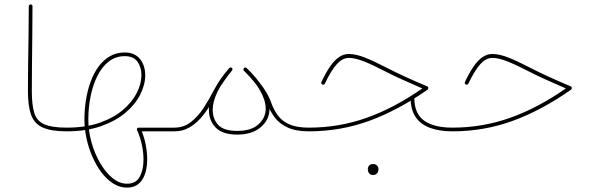

<svg xmlns="http://www.w3.org/2000/svg" viewBox="-20 -604 2688 863"><path d="M105.5 -194.3Q105.5 -127.4 119.9 -87.6Q134.3 -47.9 172.1 -30.8Q210 -13.7 279.8 -13.7H280.3Q284.2 -13.7 286.4 -16.1Q288.6 -18.6 288.6 -22Q288.6 -25.9 286.4 -28.1Q284.2 -30.3 280.3 -30.3H279.8Q212.9 -30.3 179.2 -45.2Q145.5 -60.1 134.3 -95.9Q123 -131.8 123 -194.3Q123 -252 123.8 -316.9Q124.5 -381.8 125.2 -448.2Q126 -514.6 126 -575.7Q126 -579.6 123.8 -581.8Q121.6 -584 117.7 -584Q114.3 -584 111.8 -581.8Q109.4 -579.6 109.4 -575.7Q109.4 -515.1 108.4 -448.5Q107.4 -381.8 106.4 -316.7Q105.5 -251.5 105.5 -194.3Z M272 -22Q272 -18.6 274.4 -16.1Q276.9 -13.7 280.3 -13.7Q367.2 -13.7 433.1 -36.6Q499 -59.6 543.5 -96.9Q587.9 -134.3 610.4 -179Q632.8 -223.6 632.8 -266.6Q632.8 -293 623 -316.2Q613.3 -339.4 593 -353.8Q572.8 -368.2 541 -368.2Q503.4 -368.2 473.9 -351.1Q444.3 -334 422.6 -304.2Q400.9 -274.4 387 -235.8Q373 -197.3 366.2 -153.8Q359.4 -110.4 359.4 -66.4Q359.4 -25.4 368.7 17.6Q377.9 60.5 395.3 100.3Q412.6 140.1 436.3 171.4Q460 202.6 489 220.9Q518.1 239.3 550.8 239.3Q576.7 239.3 594 228.5Q611.3 217.8 621.8 199.7Q632.3 181.6 637 159.2Q641.6 136.7 641.6 113.3Q641.6 80.1 635 46.6Q628.4 13.2 617.2 -13.7H763.7Q767.6 -13.7 769.8 -16.1Q772 -18.6 772 -22Q772 -25.9 769.8 -28.1Q767.6 -30.3 763.7 -30.3H604Q599.6 -30.3 597.4 -28.1Q595.2 -25.9 595.2 -22.5Q595.2 -21.5 595.5 -20.3Q595.7 -19 596.2 -18.1Q608.4 6.8 616.7 42.5Q625 78.1 625 113.3Q625 159.2 608.2 190.4Q591.3 221.7 550.8 221.7Q516.6 221.7 485.4 196Q454.1 170.4 429.7 128.2Q405.3 85.9 391.1 35.2Q377 -15.6 377 -66.4Q377 -121.6 387.5 -172.6Q397.9 -223.6 418.5 -264.2Q439 -304.7 469.7 -328.1Q500.5 -351.6 541 -351.6Q580.1 -351.6 597.9 -326.7Q615.7 -301.8 615.7 -266.6Q615.7 -228 595 -186.8Q574.2 -145.5 532.5 -109.9Q490.7 -74.2 427.7 -52.2Q364.7 -30.3 280.3 -30.3Q276.9 -30.3 274.4 -28.1Q272 -25.9 272 -22Z M755.4 -22Q755.4 -18.6 757.8 -16.1Q760.3 -13.7 763.7 -13.7Q800.3 -13.7 829.3 -30Q858.4 -46.4 881.6 -72.5Q904.8 -98.6 922.9 -128.9Q940.9 -159.2 955.1 -187.5Q967.8 -212.9 987.3 -240.2Q1006.8 -267.6 1022.9 -287.1Q1025.4 -289.6 1024.9 -293.2Q1024.4 -296.9 1022 -298.8Q1019.5 -301.3 1016.1 -300.8Q1012.7 -300.3 1010.3 -297.9Q993.7 -277.8 973.6 -250.2Q953.6 -222.7 939.5 -195.3Q919.9 -157.2 895.3 -119.1Q870.6 -81.1 838.4 -55.7Q806.2 -30.3 763.7 -30.3Q760.3 -30.3 757.8 -28.1Q755.4 -25.9 755.4 -22ZM918.9 -110.4Q918.9 -62 949.5 -30.5Q980 1 1046.4 1Q1113.3 1 1152.3 -32.5Q1191.4 -65.9 1191.4 -115.2Q1191.4 -157.7 1164.8 -204.3Q1138.2 -251 1088.4 -298.3Q1085.9 -300.8 1082.3 -300.5Q1078.6 -300.3 1076.2 -297.9Q1073.7 -295.4 1074 -291.7Q1074.2 -288.1 1076.7 -285.6Q1125 -239.7 1149.7 -196Q1174.3 -152.3 1174.3 -115.2Q1174.3 -74.7 1141.8 -45.2Q1109.4 -15.6 1046.4 -15.6Q985.4 -15.6 960.7 -42.7Q936 -69.8 936 -110.4Q936 -146.5 957.3 -191.2Q978.5 -235.8 1022.9 -287.1Q1025.4 -289.6 1025.1 -293.2Q1024.9 -296.9 1022.5 -298.8Q1020 -301.3 1016.4 -300.8Q1012.7 -300.3 1010.3 -297.9Q964.4 -245.1 941.7 -198Q918.9 -150.9 918.9 -110.4ZM1076.7 -286.1Q1106 -256.3 1126.7 -230.7Q1147.5 -205.1 1161.1 -181.9Q1174.8 -158.7 1182.6 -136.2Q1193.8 -104 1214.8 -76.2Q1235.8 -48.3 1272.7 -31Q1309.6 -13.7 1368.2 -13.7H1368.7Q1372.6 -13.7 1374.8 -16.1Q1377 -18.6 1377 -22Q1377 -25.9 1374.8 -28.1Q1372.6 -30.3 1368.7 -30.3H1368.2Q1314 -30.3 1280.8 -44.9Q1247.6 -59.6 1229 -85Q1210.4 -110.4 1199.2 -142.1Q1190.9 -166 1176.3 -190.4Q1161.6 -214.8 1140.1 -241.2Q1118.7 -267.6 1088.9 -297.9Q1086.4 -300.3 1082.8 -300.5Q1079.1 -300.8 1076.7 -298.3Q1075.2 -296.9 1074.5 -294.4Q1073.7 -292 1074.5 -290Q1075.2 -288.1 1076.7 -286.1Z M1547.9 -361.3Q1523.9 -361.3 1503.2 -346.9Q1482.4 -332.5 1463.1 -304.4Q1443.8 -276.4 1424.8 -235.4Q1422.9 -231.9 1424.3 -228.8Q1425.8 -225.6 1428.7 -224.1Q1431.2 -223.1 1433.6 -223.4Q1436 -223.6 1437.7 -225.1Q1439.5 -226.6 1440.4 -228.5Q1469.2 -289.1 1494.6 -316.4Q1520 -343.8 1547.9 -343.8Q1575.7 -343.8 1615.5 -328.1Q1655.3 -312.5 1713.4 -282.2Q1747.6 -264.6 1788.3 -246.3Q1829.1 -228 1878.4 -206.5Q1751.5 -118.2 1627.2 -74.2Q1502.9 -30.3 1368.7 -30.3Q1365.2 -30.3 1362.5 -28.1Q1359.9 -25.9 1359.9 -22Q1359.9 -18.6 1362.5 -16.1Q1365.2 -13.7 1368.7 -13.7Q1510.3 -13.7 1639.6 -60.8Q1769 -107.9 1901.4 -200.7Q1905.3 -203.6 1905.3 -208Q1905.3 -210.4 1904.1 -212.6Q1902.8 -214.8 1900.4 -215.8Q1845.7 -238.8 1801.5 -259Q1757.3 -279.3 1721.2 -297.9Q1663.1 -328.1 1621.6 -344.7Q1580.1 -361.3 1547.9 -361.3ZM1825.7 -164.6Q1825.7 -110.8 1848.4 -77.6Q1871.1 -44.4 1913.3 -29.1Q1955.6 -13.7 2013.2 -13.7H2013.7Q2017.6 -13.7 2019.8 -16.1Q2022 -18.6 2022 -22Q2022 -25.9 2019.8 -28.1Q2017.6 -30.3 2013.7 -30.3H2013.2Q1931.2 -30.3 1886.7 -61.5Q1842.3 -92.8 1842.3 -164.6Q1842.3 -168.5 1840.1 -170.7Q1837.9 -172.9 1834 -172.9Q1830.6 -172.9 1828.1 -170.7Q1825.7 -168.5 1825.7 -164.6ZM1633.3 154.8Q1633.3 161.1 1634.8 166.5Q1636.7 172.9 1641.8 177.7Q1647 182.6 1656.2 182.6Q1666 182.6 1671.4 178.2Q1676.8 173.8 1679 167.7Q1681.2 161.6 1681.2 155.8Q1681.2 148.9 1677.2 143.1Q1674.3 138.7 1669.4 136Q1664.6 133.3 1657.7 133.3Q1645.5 133.3 1639.4 140.1Q1633.3 147 1633.3 154.8Z M2192.9 -361.3Q2168.9 -361.3 2148.2 -346.9Q2127.4 -332.5 2108.2 -304.4Q2088.9 -276.4 2069.8 -235.4Q2067.9 -231.9 2069.3 -228.8Q2070.8 -225.6 2073.7 -224.1Q2076.2 -223.1 2078.6 -223.4Q2081.1 -223.6 2082.8 -225.1Q2084.5 -226.6 2085.4 -228.5Q2114.3 -289.1 2139.6 -316.4Q2165 -343.8 2192.9 -343.8Q2220.7 -343.8 2260.5 -328.1Q2300.3 -312.5 2358.4 -282.2Q2392.6 -264.6 2433.3 -246.3Q2474.1 -228 2523.4 -206.5Q2396.5 -118.2 2272.2 -74.2Q2147.9 -30.3 2013.7 -30.3Q2010.3 -30.3 2007.6 -28.1Q2004.9 -25.9 2004.9 -22Q2004.9 -18.6 2007.6 -16.1Q2010.3 -13.7 2013.7 -13.7Q2155.3 -13.7 2284.7 -60.8Q2414.1 -107.9 2546.4 -200.7Q2550.3 -203.6 2550.3 -208Q2550.3 -210.4 2549.1 -212.6Q2547.9 -214.8 2545.4 -215.8Q2490.7 -238.8 2446.5 -259Q2402.3 -279.3 2366.2 -297.9Q2308.1 -328.1 2266.6 -344.7Q2225.1 -361.3 2192.9 -361.3Z"/></svg>

Font: Mikhak VF
Style: Regular
Weight: 100
Designer: Amin Abedi
Version: Version 3.001